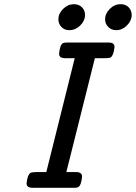

<svg xmlns="http://www.w3.org/2000/svg" viewBox="-20 -897 649 917"><path d="M106.9 -21Q110.8 -61 125 -70.8Q130.9 -74.7 150.9 -75.2H201.2L336.9 -619.1H291Q262.2 -619.1 262.2 -640.1Q266.1 -683.1 280.8 -690.9Q286.6 -693.8 299.8 -693.8H499Q526.9 -693.8 526.9 -672.9Q522.9 -632.8 508.8 -623Q502.9 -619.1 482.9 -619.1H433.1L296.9 -75.2H342.8Q371.6 -75.2 372.1 -54.2Q368.2 -11.2 353 -2.9Q347.2 0 335 0H136.2Q106.9 0 106.9 -21ZM258.8 -805.2Q258.8 -832 281.5 -854.5Q304.2 -877 333 -877Q356.9 -877 371.6 -862.1Q386.2 -847.2 386.2 -825.2Q386.2 -798.3 363.5 -775.6Q340.8 -752.9 311 -752.9Q288.1 -752.9 273.4 -768.1Q258.8 -783.2 258.8 -805.2ZM481.9 -805.2Q481.9 -832 504.4 -854.5Q526.9 -877 556.2 -877Q580.1 -877 594.5 -862.1Q608.9 -847.2 608.9 -825.2Q608.9 -798.3 586.4 -775.6Q564 -752.9 535.2 -752.9Q512.2 -752.9 497.1 -768.1Q481.9 -783.2 481.9 -805.2Z"/></svg>

Font: CMU Concrete
Style: BoldItalic
Weight: 700
Italic angle: -14.04°
Version: Version 0.7.0